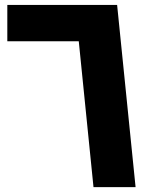

<svg xmlns="http://www.w3.org/2000/svg" viewBox="-20 -750 577 782"><path d="M360.8 12.2 300.8 -582H9.8V-730H457L532.2 12.2Z"/></svg>

Font: LT Superior Black
Style: Regular
Weight: 900
Designer: Daniel Lyons
Foundry: LyonsType
Version: Version 2.005